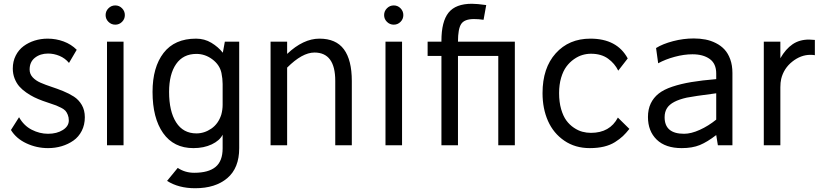

<svg xmlns="http://www.w3.org/2000/svg" viewBox="-20 -771 4354 1019"><path d="M387.2 -506.8 346.2 -437Q325.7 -461.9 295.9 -474.4Q266.1 -486.8 234.9 -486.8Q193.8 -486.8 165.5 -464.6Q137.2 -442.4 137.2 -401.9Q137.2 -378.4 153.3 -360.8Q169.4 -343.3 195.3 -332Q221.2 -320.8 252.4 -310.5Q283.7 -300.3 314.9 -287.6Q346.2 -274.9 372.1 -258.3Q397.9 -241.7 414.1 -213.9Q430.2 -186 430.2 -148.9Q430.2 -108.4 413.8 -76.4Q397.5 -44.4 369.6 -24.9Q341.8 -5.4 307.4 4.9Q272.9 15.1 234.9 15.1Q174.3 15.1 120.1 -10.3Q65.9 -35.6 38.1 -81.1L81.1 -148.9Q106.4 -104 148.4 -82.5Q190.4 -61 234.9 -61Q281.7 -61 313.5 -81.1Q345.2 -101.1 345.2 -131.8Q345.2 -148.4 339.8 -161.6Q334.5 -174.8 327.4 -182.9Q320.3 -190.9 304.7 -199Q289.1 -207 278.3 -211.2Q267.6 -215.3 243.9 -223.1Q220.2 -231 207 -235.8Q181.6 -245.1 161.6 -254.9Q141.6 -264.6 119.4 -280Q97.2 -295.4 82.3 -312.5Q67.4 -329.6 57.6 -354.2Q47.9 -378.9 47.9 -407.2Q47.9 -445.3 63.5 -476.1Q79.1 -506.8 105.2 -526.1Q131.3 -545.4 164.1 -555.7Q196.8 -565.9 232.9 -565.9Q277.3 -565.9 317.6 -551Q357.9 -536.1 387.2 -506.8Z M555.7 -727.1Q570.8 -742.2 591.8 -742.2Q612.8 -742.2 627.7 -727.1Q642.6 -711.9 642.6 -690.9Q642.6 -669.9 627.7 -655Q612.8 -640.1 591.8 -640.1Q570.8 -640.1 555.7 -655Q540.5 -669.9 540.5 -690.9Q540.5 -711.9 555.7 -727.1ZM635.7 0H547.9V-549.8H635.7Z M1173.3 -549.8H1249.5V16.1Q1249.5 120.6 1186.5 174.3Q1123.5 228 1015.6 228Q927.7 228 866.7 189L923.3 120.1Q961.9 146 1010.7 146Q1086.4 146 1124 115Q1161.6 84 1161.6 16.1V-56.2Q1146 -24.9 1104 -4.9Q1062 15.1 1006.3 15.1Q901.9 15.1 845.7 -64.7Q789.6 -144.5 789.6 -283.2Q789.6 -414.1 848.1 -490Q906.7 -565.9 1020.5 -565.9Q1065.4 -565.9 1101.8 -543.9Q1138.2 -522 1162.6 -491.2ZM1154.3 -162.1Q1161.6 -188.5 1161.6 -214.8V-325.2Q1161.6 -353 1155.3 -383.8Q1146 -426.8 1107.4 -455.8Q1068.8 -484.9 1022.5 -484.9Q952.1 -484.9 914.8 -431.2Q877.4 -377.4 877.4 -283.2Q877.4 -180.2 914.8 -121.6Q952.1 -63 1022.5 -63Q1064.5 -63 1101.6 -88.4Q1138.7 -113.8 1154.3 -162.1Z M1675.3 -565.9Q1763.2 -565.9 1805.2 -509.3Q1847.2 -452.6 1847.2 -340.8V0H1759.3V-341.8Q1759.3 -492.2 1648.9 -492.2Q1584 -492.2 1503.9 -412.1V0H1416V-549.8H1503.9V-484.9Q1589.8 -565.9 1675.3 -565.9Z M2033.7 -727.1Q2048.8 -742.2 2069.8 -742.2Q2090.8 -742.2 2105.7 -727.1Q2120.6 -711.9 2120.6 -690.9Q2120.6 -669.9 2105.7 -655Q2090.8 -640.1 2069.8 -640.1Q2048.8 -640.1 2033.7 -655Q2018.6 -669.9 2018.6 -690.9Q2018.6 -711.9 2033.7 -727.1ZM2113.8 0H2025.9V-549.8H2113.8Z M2712.4 -549.8V0H2624.5V-474.1H2410.6V0H2322.8V-474.1H2249.5V-549.8H2322.8V-554.2Q2322.8 -656.7 2360.6 -703.9Q2398.4 -751 2484.4 -751Q2511.7 -751 2560.5 -744.1L2546.4 -666Q2519.5 -669.9 2495.6 -669.9Q2444.8 -669.9 2427.7 -643.8Q2410.6 -617.7 2410.6 -549.8Z M3113.3 -565.9Q3254.9 -565.9 3311.5 -460.9L3261.2 -396Q3242.7 -434.1 3206.8 -460Q3170.9 -485.8 3116.2 -485.8Q3093.8 -485.8 3071.3 -479.2Q3048.8 -472.7 3026.1 -456.8Q3003.4 -440.9 2986.1 -417.7Q2968.8 -394.5 2958 -358.2Q2947.3 -321.8 2947.3 -276.9Q2947.3 -229.5 2958 -192.1Q2968.8 -154.8 2985.8 -131.6Q3002.9 -108.4 3025.9 -93Q3048.8 -77.6 3071 -71.8Q3093.3 -65.9 3116.2 -65.9Q3216.8 -65.9 3259.3 -147L3320.3 -86.9Q3302.7 -64.5 3285.9 -48.6Q3269 -32.7 3243.9 -16.8Q3218.8 -1 3185.3 7.1Q3151.9 15.1 3110.4 15.1Q3032.7 15.1 2975.1 -24.2Q2917.5 -63.5 2888.4 -128.9Q2859.4 -194.3 2859.4 -276.9Q2859.4 -410.2 2929.4 -488Q2999.5 -565.9 3113.3 -565.9Z M3662.1 -566.9Q3694.8 -566.9 3723.9 -561.3Q3752.9 -555.7 3779.5 -542.2Q3806.2 -528.8 3825.2 -508.3Q3844.2 -487.8 3855.7 -456.1Q3867.2 -424.3 3867.2 -383.8V0H3790L3781.2 -54.2Q3733.9 -17.6 3694.1 -1.2Q3654.3 15.1 3598.1 15.1Q3511.7 15.1 3465.3 -30Q3418.9 -75.2 3418.9 -149.9Q3418.9 -190.9 3433.6 -221.7Q3448.2 -252.4 3475.6 -274.2Q3502.9 -295.9 3548.3 -311Q3593.8 -326.2 3649.2 -335.4Q3704.6 -344.7 3781.2 -351.1V-380.9Q3781.2 -433.6 3746.3 -458.3Q3711.4 -482.9 3655.3 -482.9Q3610.4 -482.9 3560.8 -469.5Q3511.2 -456.1 3473.1 -435.1L3461.9 -516.1Q3497.1 -538.1 3552 -552.5Q3606.9 -566.9 3662.1 -566.9ZM3507.3 -148.9Q3507.3 -61 3610.4 -61Q3647.9 -61 3693.8 -81.8Q3739.7 -102.5 3781.2 -136.2V-275.9Q3657.7 -259.8 3625 -252.9Q3544.4 -234.9 3520.5 -197.8Q3507.3 -177.7 3507.3 -148.9Z M4273.9 -561Q4282.2 -561 4304.7 -559.1V-478Q4296.9 -480 4280.8 -480Q4230.5 -480 4185.1 -444.1Q4139.6 -408.2 4126 -352.1Q4121.6 -333 4121.6 -308.1V0H4033.7V-549.8H4121.6V-461.9Q4149.9 -511.2 4186.5 -536.1Q4223.1 -561 4273.9 -561Z"/></svg>

Font: Stilu
Style: Regular
Weight: 400
Designer: Genilson Lima Santos
Foundry: Genilson Lima Santos
Version: Version 1.200;PS 001.200;hotconv 1.0.88;makeotf.lib2.5.64775